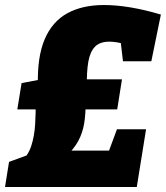

<svg xmlns="http://www.w3.org/2000/svg" viewBox="-20 -745 662 765"><path d="M0 0 16 -100 126 -140 62 -99Q92 -125 104.5 -163.5Q117 -202 120 -249Q123 -296 122 -346L142 -309H49L66 -414L146 -429L131 -405Q128 -518 158 -588.5Q188 -659 248 -692Q308 -725 394 -725Q443 -725 500 -715.5Q557 -706 621 -687L583 -501H470L459 -594L475 -570Q441 -579 416 -579Q378 -579 358.5 -559Q339 -539 332 -499.5Q325 -460 326 -399L300 -429H466L447 -309H288L321 -346Q322 -293 315.5 -254Q309 -215 292 -183.5Q275 -152 241 -120L221 -145H434L403 -114L446 -230H562L525 0Z"/></svg>

Font: Bitter Thin Black
Style: Italic
Weight: 900
Italic angle: -9°
Version: Version 3.020